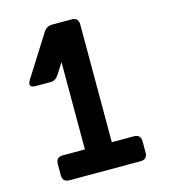

<svg xmlns="http://www.w3.org/2000/svg" viewBox="-109 -820 804 908"><g transform="rotate(-15 293.0 -366.0)"><path d="M119.6 0Q85.4 0 85.4 -33.7V-88.4Q85.4 -122.1 119.6 -122.1H227.1V-549.8L194.3 -498Q177.7 -471.7 154.8 -471.7H79.6Q53.7 -471.7 53.7 -487.3Q53.7 -496.1 60.5 -506.8L188 -708.5Q203.1 -732.4 231.4 -732.4H324.7Q358.9 -732.4 358.9 -698.7V-122.1H466.3Q500.5 -122.1 500.5 -88.4V-33.7Q500.5 0 466.3 0Z"/></g></svg>

Font: Simply Mono
Style: Bold
Weight: 700
Designer: Wojciech Kalinowski "wmk69" (wmk69@o2.pl)
Foundry: Wojciech Kalinowski "wmk69" (wmk69@o2.pl)
Version: Version 1.0.0